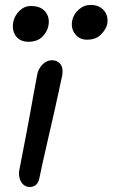

<svg xmlns="http://www.w3.org/2000/svg" viewBox="-20 -743 454 774"><path d="M100.2 10.8Q84.2 10.8 73.4 0.6Q62.6 -9.6 58.5 -26.6Q54.4 -43.6 58.8 -62Q74 -141.2 84.6 -195.9Q95.2 -250.6 102.4 -291.1Q109.6 -331.6 116 -367Q122.4 -402.4 130 -442Q133 -458.6 142.1 -471.7Q151.2 -484.8 163.4 -492.5Q175.6 -500.2 189.8 -500.2Q211.2 -500.2 223.5 -484.6Q235.8 -469 230.8 -439Q226 -416.8 217.2 -375.8Q208.4 -334.8 197.1 -284.6Q185.8 -234.4 174.1 -184.3Q162.4 -134.2 153.1 -92.2Q143.8 -50.2 139 -26Q136 -8.8 126.1 1Q116.2 10.8 100.2 10.8ZM330.6 -583Q300 -583 282.5 -606Q265 -629 271.2 -660.8Q276.6 -686.2 297.7 -704.7Q318.8 -723.2 345.8 -723.2Q370.6 -723.2 387 -711.7Q403.4 -700.2 409.8 -682.4Q416.2 -664.6 412 -645.4Q408.4 -626.6 388 -604.8Q367.6 -583 330.6 -583ZM94.2 -574.6Q71.8 -574.6 56.7 -585.1Q41.6 -595.6 35.4 -614.2Q29.2 -632.8 33.6 -654.6Q39.2 -680.8 58.8 -699.8Q78.4 -718.8 105 -718.8Q133.6 -718.8 150.3 -707.2Q167 -695.6 173.2 -677.4Q179.4 -659.2 175 -638.4Q169.8 -613.6 149.8 -594.1Q129.8 -574.6 94.2 -574.6Z"/></svg>

Font: Shantell Sans Light
Style: Italic
Weight: 300
Italic angle: -11°
Designer: Stephen Nixon, Anya Danilova, Shantell Martin
Foundry: Arrow Type
Version: Version 1.008;[ac192a2d6]